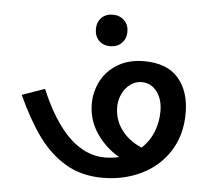

<svg xmlns="http://www.w3.org/2000/svg" viewBox="-44 -583 688 634"><g transform="rotate(5 300.0 -266.0)"><path d="M28.5 -246 103.5 -272.5Q191 -64 320 -64Q343.5 -64 366.5 -69.5Q320 -96.5 290.8 -140.2Q261.5 -184 261.5 -237Q261.5 -277.5 280 -313Q298.5 -348.5 334.8 -370.2Q371 -392 421.5 -392Q497.5 -392 535.2 -348.8Q573 -305.5 573 -232.5Q573 -160.5 539 -107Q505 -53.5 446.8 -25Q388.5 3.5 317.5 3.5Q247.5 3.5 195 -27.8Q142.5 -59 103.5 -113Q64.5 -167 28.5 -246ZM438 -107Q463 -130 476.2 -162.2Q489.5 -194.5 489.5 -232Q489.5 -272 470 -297.2Q450.5 -322.5 419.5 -322.5Q399.5 -322.5 382.5 -310.2Q365.5 -298 355.8 -277.5Q346 -257 346 -233.5Q346 -191 371 -157.8Q396 -124.5 438 -107ZM253.5 -484Q253.5 -507 267.8 -521.5Q282 -536 305 -536Q328.5 -536 343.2 -521.5Q358 -507 358 -484Q358 -461 343.2 -446.2Q328.5 -431.5 305 -431.5Q282 -431.5 267.8 -446Q253.5 -460.5 253.5 -484Z"/></g></svg>

Font: JuliaMono
Style: Italic
Weight: 400
Italic angle: -9°
Monospace: yes
Designer: cormullion
Foundry: corm
Version: Version 0.057; ttfautohint (v1.8.4)